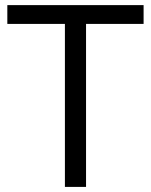

<svg xmlns="http://www.w3.org/2000/svg" viewBox="-20 -734 593 754"><path d="M317.9 0H234.9V-640.1H8.8V-713.9H543.9V-640.1H317.9Z"/></svg>

Font: f02537652
Style: Regular
Weight: 400
Foundry: Ascender Corporation
Version: Version 1.10